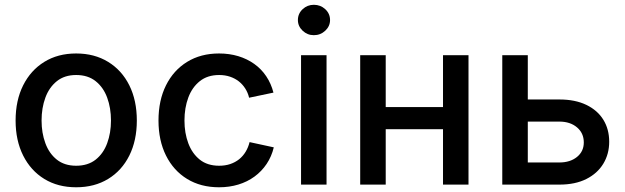

<svg xmlns="http://www.w3.org/2000/svg" viewBox="-20 -774 2620 805"><path d="M299.3 11.2Q222.7 11.2 165.8 -23.7Q108.9 -58.6 77.1 -121.8Q45.4 -185.1 45.4 -268.6Q45.4 -353 77.1 -416.3Q108.9 -479.5 165.8 -514.6Q222.7 -549.8 299.3 -549.8Q376 -549.8 433.3 -514.6Q490.7 -479.5 522.2 -416.3Q553.7 -353 553.7 -268.6Q553.7 -185.1 522.2 -121.8Q490.7 -58.6 433.3 -23.7Q376 11.2 299.3 11.2ZM299.3 -79.1Q348.6 -79.1 381.1 -104.7Q413.6 -130.4 429.4 -173.6Q445.3 -216.8 445.3 -268.6Q445.3 -321.3 429.4 -364.5Q413.6 -407.7 381.1 -433.6Q348.6 -459.5 299.3 -459.5Q250.5 -459.5 218.3 -433.6Q186 -407.7 170.2 -364.5Q154.3 -321.3 154.3 -268.6Q154.3 -216.8 170.2 -173.6Q186 -130.4 218.3 -104.7Q250.5 -79.1 299.3 -79.1Z M898.4 11.2Q821.8 11.2 764.6 -23.7Q707.5 -58.6 676 -121.8Q644.5 -185.1 644.5 -268.6Q644.5 -353 676 -416.3Q707.5 -479.5 764.6 -514.6Q821.8 -549.8 898.4 -549.8Q941.4 -549.8 978.8 -538.6Q1016.1 -527.3 1045.9 -506.1Q1075.7 -484.9 1096.2 -454.3Q1116.7 -423.8 1126.5 -385.7L1024.4 -364.3Q1019.5 -385.3 1008.3 -402.8Q997.1 -420.4 981.2 -432.9Q965.3 -445.3 944.6 -452.4Q923.8 -459.5 898.9 -459.5Q850.1 -459.5 817.9 -433.8Q785.6 -408.2 769.5 -365Q753.4 -321.8 753.4 -268.6Q753.4 -216.3 769.5 -173.3Q785.6 -130.4 817.6 -104.7Q849.6 -79.1 898.9 -79.1Q924.3 -79.1 945.3 -86.2Q966.3 -93.3 982.7 -106.4Q999 -119.6 1010 -137.9Q1021 -156.2 1026.4 -178.2L1127.9 -156.2Q1118.7 -117.7 1097.9 -86.7Q1077.1 -55.7 1047.1 -33.7Q1017.1 -11.7 979.2 -0.2Q941.4 11.2 898.4 11.2Z M1242.2 0V-542.5H1349.1V0ZM1295.9 -626.5Q1268.6 -626.5 1248.8 -645.3Q1229 -664.1 1229 -689.9Q1229 -716.8 1248.8 -735.4Q1268.6 -753.9 1295.9 -753.9Q1323.7 -753.9 1343.8 -735.4Q1363.8 -716.8 1363.8 -689.9Q1363.8 -664.1 1343.8 -645.3Q1323.7 -626.5 1295.9 -626.5Z M1864.3 -325.2V-232.4H1569.3V-325.2ZM1597.2 -542.5V0H1490.2V-542.5ZM1944.3 -542.5V0H1837.4V-542.5Z M2167 -356.9H2325.7Q2391.6 -356.9 2438.5 -334.2Q2485.4 -311.5 2509.8 -271.7Q2534.2 -231.9 2534.2 -179.7Q2534.2 -128.4 2509.5 -87.6Q2484.9 -46.9 2438.2 -23.4Q2391.6 0 2325.7 0H2085.9V-542.5H2192.9V-92.8H2325.2Q2370.6 -92.8 2399.2 -116Q2427.7 -139.2 2427.7 -176.8Q2427.7 -215.8 2399.2 -240Q2370.6 -264.2 2325.2 -264.2H2167Z"/></svg>

Font: Inter 16pt Medium
Style: Regular
Weight: 500
Version: Version 4.001;git-66647c0bb